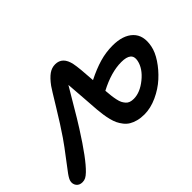

<svg xmlns="http://www.w3.org/2000/svg" viewBox="-131 -995 1313 1313"><g transform="rotate(-45 526.0 -338.5)"><path d="M670.9 -15.1Q635.7 -15.1 607.4 -22.7Q579.1 -30.3 558.8 -42.5Q538.6 -54.7 523.2 -74.2Q507.8 -93.8 498 -114Q488.3 -134.3 481.4 -161.9Q474.6 -189.5 471.2 -213.6Q467.8 -237.8 464.8 -269Q462.4 -298.8 455.8 -394Q449.2 -489.3 445.8 -525.9Q430.7 -502 375.5 -407.5Q320.3 -313 286.1 -259.8Q172.4 -80.6 107.9 -19Q89.8 -1.5 75.4 5.9Q61 13.2 43.9 13.2Q14.2 13.2 -0.5 -6.3Q-15.1 -25.9 -9.8 -50.8Q-6.8 -67.4 15.4 -98.4Q37.6 -129.4 83 -188Q128.4 -246.6 163.1 -296.9Q213.4 -370.1 279.8 -479.5Q346.2 -588.9 357.9 -605Q390.6 -649.4 419.4 -669.7Q448.2 -689.9 481 -689.9Q552.7 -689.9 570.8 -602.1Q580.1 -557.6 587.9 -430.2Q660.6 -466.8 722.9 -484.9Q785.2 -502.9 849.1 -502.9Q949.7 -502.9 1000.5 -453.4Q1051.3 -403.8 1033.2 -312Q1024.4 -265.6 990 -213.6Q955.6 -161.6 907 -117.4Q858.4 -73.2 794.9 -44.2Q731.4 -15.1 670.9 -15.1ZM812 -380.9Q713.9 -380.9 596.2 -318.8Q598.6 -287.6 601.1 -267.1Q603.5 -246.6 608.2 -224.4Q612.8 -202.1 619.6 -188.7Q626.5 -175.3 636.5 -163.8Q646.5 -152.3 661.1 -147.2Q675.8 -142.1 694.8 -142.1Q755.9 -142.1 820.1 -194.1Q884.3 -246.1 897 -308.1Q912.1 -380.9 812 -380.9Z"/></g></svg>

Font: Shantell Sans Irregular
Style: Italic
Weight: 600
Italic angle: -11.31°
Designer: Stephen Nixon, Anya Danilova, Shantell Martin
Foundry: Arrow Type
Version: Version 1.006;[9816181b4]